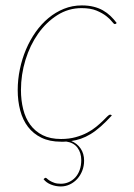

<svg xmlns="http://www.w3.org/2000/svg" viewBox="-20 -518 496 710"><path d="M148.5 139.5Q151 139.5 154.5 143Q158 146.5 164.5 150.5Q171 154.5 180.8 158Q190.5 161.5 205 161.5Q221 161.5 234.8 155.2Q248.5 149 258.8 137.8Q269 126.5 274.8 110.2Q280.5 94 280.5 74Q280.5 47 266.5 28.2Q252.5 9.5 225.5 5.5Q220.5 6 215.5 6Q210.5 6 205.5 6Q163.5 6 133.2 -8.8Q103 -23.5 83.5 -49Q64 -74.5 54.8 -109.5Q45.5 -144.5 45.5 -185Q45.5 -223.5 53.5 -262Q61.5 -300.5 76.2 -335.2Q91 -370 112 -399.8Q133 -429.5 159.2 -451.2Q185.5 -473 216.5 -485.5Q247.5 -498 282.5 -498Q306.5 -498 325.8 -493.2Q345 -488.5 360.5 -479.8Q376 -471 388.5 -459Q401 -447 411.5 -433L409.5 -431Q407.5 -429 404.5 -429Q401 -429 394 -438.2Q387 -447.5 373 -458.5Q359 -469.5 337 -478.8Q315 -488 281.5 -488Q233 -488 192 -462Q151 -436 121 -393.5Q91 -351 74.2 -296.5Q57.5 -242 57.5 -185Q57.5 -147 65.8 -114Q74 -81 92 -56.5Q110 -32 138 -18Q166 -4 205.5 -4Q235.5 -4 259.8 -10.8Q284 -17.5 302.8 -27.5Q321.5 -37.5 335.5 -49Q349.5 -60.5 359.8 -70.5Q370 -80.5 376.5 -87.2Q383 -94 387.5 -94Q390.5 -94 392.5 -92L393.5 -91Q371.5 -67 352.2 -50Q333 -33 314.8 -22Q296.5 -11 279 -5Q261.5 1 243.5 3.5Q265 12 278 31Q291 50 291 76Q291 96 284.2 113.2Q277.5 130.5 265.8 143.5Q254 156.5 238.2 164Q222.5 171.5 205 171.5Q186 171.5 168.5 164.5Q151 157.5 141 144.5L144.5 141.5Q146.5 139.5 148.5 139.5Z"/></svg>

Font: Lato Hairline
Style: Italic
Weight: 100
Italic angle: -7°
Designer: Lukasz Dziedzic
Foundry: tyPoland Lukasz Dziedzic
Version: Version 2.007; 2014-02-27